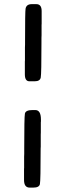

<svg xmlns="http://www.w3.org/2000/svg" viewBox="-20 -751 313 909"><path d="M97.7 -398.9V-460L98.1 -464.4V-526.4L98.6 -539.6V-552.7Q98.6 -696.8 101.1 -710Q105 -731.4 130.4 -731.4H151.9Q177.2 -731.4 177.2 -698.7V-637.7L176.8 -633.3V-584.5L176.3 -571.3V-549.3Q176.3 -401.9 172.9 -384Q169.4 -366.2 144.5 -366.2H119.1Q97.7 -366.2 97.7 -398.9ZM93.8 101.1V48.3L94.2 43.9V-9.3L94.7 -22.5V-49.3Q94.7 -195.8 97.9 -212.9Q101.1 -230 133.8 -230H147Q173.8 -230 173.8 -185.1V-176.3L173.3 -171.9V-123L172.9 -114.3V-56.6L172.4 -47.9Q172.4 104 168.9 120.6Q165.5 137.2 137.7 137.2H120.6Q93.8 137.2 93.8 101.1Z"/></svg>

Font: Averia Gruesa Libre
Style: Regular
Weight: 500
Italic angle: -1.70001°
Version: Version 1.001